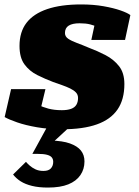

<svg xmlns="http://www.w3.org/2000/svg" viewBox="-20 -572 626 866"><path d="M262 11Q199 11 147 2Q95 -7 57.5 -20Q20 -33 1 -44L30 -170H185L155 -46Q135 -53 125.5 -66.5Q116 -80 116 -94.5Q116 -109 124 -116Q135 -109 153.5 -99Q172 -89 198.5 -82Q225 -75 259 -75Q284 -75 300.5 -81Q317 -87 324.5 -99.5Q332 -112 332 -130Q332 -145 322.5 -155Q313 -165 296.5 -173Q280 -181 260 -188Q240 -195 220 -202Q183 -216 148 -233.5Q113 -251 90.5 -281.5Q68 -312 68 -365Q68 -428 99.5 -469Q131 -510 193 -531Q255 -552 346 -552Q401 -552 446.5 -544Q492 -536 523.5 -525Q555 -514 568 -504L544 -392H392L413 -490Q429 -492 438.5 -480.5Q448 -469 450 -456Q452 -443 443 -437Q434 -443 420 -450Q406 -457 386.5 -462Q367 -467 339 -467Q307 -467 290 -456.5Q273 -446 273 -423Q273 -407 288 -397Q303 -387 327.5 -378Q352 -369 380 -357Q420 -342 456.5 -323Q493 -304 517 -273.5Q541 -243 541 -193Q541 -123 510 -78Q479 -33 417 -11Q355 11 262 11ZM196 274Q155 274 124.5 266.5Q94 259 73.5 246Q53 233 39 215L97 158Q103 165 113.5 174.5Q124 184 139.5 191.5Q155 199 176 199Q199 199 209.5 187.5Q220 176 220 158Q220 146 213.5 138Q207 130 191.5 126Q176 122 149 122H126L201 -15L300 -5L208 80L209 62Q262 63 295.5 75Q329 87 345 107Q361 127 361 156Q361 191 342.5 218Q324 245 288 259.5Q252 274 196 274Z"/></svg>

Font: Roboto Serif Black
Style: Italic
Weight: 900
Italic angle: -10°
Version: Version 1.008